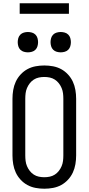

<svg xmlns="http://www.w3.org/2000/svg" viewBox="-20 -1142 540 1170"><path d="M250 8Q223 8 196.5 3Q170 -2 147 -14.5Q124 -27 105.5 -47Q87 -67 76 -91Q65 -115 60.5 -141.5Q56 -168 56 -195V-540Q56 -567 60.5 -593.5Q65 -620 76 -644Q87 -668 105.5 -688Q124 -708 147 -720.5Q170 -733 196.5 -738Q223 -743 250 -743Q277 -743 303.5 -738Q330 -733 353 -720.5Q376 -708 394.5 -688Q413 -668 424 -644Q435 -620 439.5 -593.5Q444 -567 444 -540V-195Q444 -168 439.5 -141.5Q435 -115 424 -91Q413 -67 394.5 -47Q376 -27 353 -14.5Q330 -2 303.5 3Q277 8 250 8ZM250 -62Q267 -62 283.5 -65.5Q300 -69 314 -78Q328 -87 338.5 -100.5Q349 -114 355.5 -129.5Q362 -145 364 -161.5Q366 -178 366 -195V-540Q366 -557 364 -573.5Q362 -590 355.5 -605.5Q349 -621 338.5 -634.5Q328 -648 314 -657Q300 -666 283.5 -669.5Q267 -673 250 -673Q233 -673 216.5 -669.5Q200 -666 186 -657Q172 -648 161.5 -634.5Q151 -621 144.5 -605.5Q138 -590 136 -573.5Q134 -557 134 -540V-195Q134 -178 136 -161.5Q138 -145 144.5 -129.5Q151 -114 161.5 -100.5Q172 -87 186 -78Q200 -69 216.5 -65.5Q233 -62 250 -62ZM350 -823Q338 -823 325.5 -826.5Q313 -830 304 -839Q295 -848 291.5 -860.5Q288 -873 288 -885Q288 -897 291.5 -909.5Q295 -922 304 -931Q313 -940 325.5 -943.5Q338 -947 350 -947Q362 -947 374.5 -943.5Q387 -940 396 -931Q405 -922 408.5 -909.5Q412 -897 412 -885Q412 -873 408.5 -860.5Q405 -848 396 -839Q387 -830 374.5 -826.5Q362 -823 350 -823ZM150 -823Q138 -823 125.5 -826.5Q113 -830 104 -839Q95 -848 91.5 -860.5Q88 -873 88 -885Q88 -897 91.5 -909.5Q95 -922 104 -931Q113 -940 125.5 -943.5Q138 -947 150 -947Q162 -947 174.5 -943.5Q187 -940 196 -931Q205 -922 208.5 -909.5Q212 -897 212 -885Q212 -873 208.5 -860.5Q205 -848 196 -839Q187 -830 174.5 -826.5Q162 -823 150 -823ZM400 -1058H100V-1122H400Z"/></svg>

Font: Iosevka Term Curly
Style: Regular
Weight: 400
Designer: Belleve Invis
Foundry: Belleve Invis
Version: Version 32.3.0